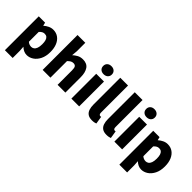

<svg xmlns="http://www.w3.org/2000/svg" viewBox="85 -1867 3110 3110"><g transform="rotate(45 1640.0 -312.0)"><path d="M72 207V-569H217L230 -514H233Q267 -544 308 -563.5Q349 -583 393 -583Q461 -583 511 -547Q561 -511 588 -446.5Q615 -382 615 -294Q615 -196 580.5 -127Q546 -58 491.5 -22Q437 14 376 14Q340 14 306.5 -1.5Q273 -17 244 -45L250 44V207ZM334 -132Q361 -132 383.5 -148Q406 -164 419 -199Q432 -234 432 -291Q432 -341 422 -373.5Q412 -406 392 -422Q372 -438 340 -438Q315 -438 294 -426.5Q273 -415 250 -390V-165Q271 -146 292.5 -139Q314 -132 334 -132Z M730 0V-799H908V-607L899 -506Q930 -535 972.5 -559Q1015 -583 1073 -583Q1166 -583 1208 -521Q1250 -459 1250 -352V0H1072V-330Q1072 -389 1056 -410Q1040 -431 1006 -431Q976 -431 955 -418Q934 -405 908 -380V0Z M1388 0V-569H1566V0ZM1477 -648Q1432 -648 1405 -673Q1378 -698 1378 -740Q1378 -781 1405 -806Q1432 -831 1477 -831Q1521 -831 1548.5 -806Q1576 -781 1576 -740Q1576 -698 1548.5 -673Q1521 -648 1477 -648Z M1871 14Q1810 14 1774.5 -11Q1739 -36 1724 -81Q1709 -126 1709 -185V-799H1887V-179Q1887 -151 1897.5 -140.5Q1908 -130 1918 -130Q1923 -130 1927 -130.5Q1931 -131 1938 -132L1959 -1Q1945 5 1923 9.5Q1901 14 1871 14Z M2203 14Q2142 14 2106.5 -11Q2071 -36 2056 -81Q2041 -126 2041 -185V-799H2219V-179Q2219 -151 2229.5 -140.5Q2240 -130 2250 -130Q2255 -130 2259 -130.5Q2263 -131 2270 -132L2291 -1Q2277 5 2255 9.5Q2233 14 2203 14Z M2373 0V-569H2551V0ZM2462 -648Q2417 -648 2390 -673Q2363 -698 2363 -740Q2363 -781 2390 -806Q2417 -831 2462 -831Q2506 -831 2533.5 -806Q2561 -781 2561 -740Q2561 -698 2533.5 -673Q2506 -648 2462 -648Z M2694 207V-569H2839L2852 -514H2855Q2889 -544 2930 -563.5Q2971 -583 3015 -583Q3083 -583 3133 -547Q3183 -511 3210 -446.5Q3237 -382 3237 -294Q3237 -196 3202.5 -127Q3168 -58 3113.5 -22Q3059 14 2998 14Q2962 14 2928.5 -1.5Q2895 -17 2866 -45L2872 44V207ZM2956 -132Q2983 -132 3005.5 -148Q3028 -164 3041 -199Q3054 -234 3054 -291Q3054 -341 3044 -373.5Q3034 -406 3014 -422Q2994 -438 2962 -438Q2937 -438 2916 -426.5Q2895 -415 2872 -390V-165Q2893 -146 2914.5 -139Q2936 -132 2956 -132Z"/></g></svg>

Font: Noto Sans TC Thin Black
Style: Regular
Weight: 900
Version: Version 2.004-H2;hotconv 1.0.118;makeotfexe 2.5.65603